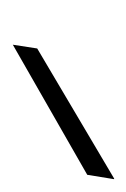

<svg xmlns="http://www.w3.org/2000/svg" viewBox="32 -772 202 307"><g transform="rotate(90 133.5 -619.0)"><path d="M52 -538 58 -577 266 -700H267L260 -657Z"/></g></svg>

Font: DM Sans 28pt ExtraLight
Style: Italic
Weight: 250
Italic angle: -10°
Version: Version 4.004;gftools[0.9.30]